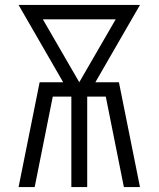

<svg xmlns="http://www.w3.org/2000/svg" viewBox="-20 -755 640 775"><path d="M55 0 140 -423H235L55 -735H545L365 -423H460L545 0H480L407 -365H332V0H268V-365H193L120 0ZM300 -423 447 -677H153Z"/></svg>

Font: Iosevka Curly Light Extended
Style: Regular
Weight: 300
Width: 7
Monospace: yes
Designer: Belleve Invis
Foundry: Belleve Invis
Version: Version 11.1.0; ttfautohint (v1.8.3)